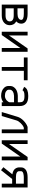

<svg xmlns="http://www.w3.org/2000/svg" viewBox="1554 -2106 566 3714"><g transform="rotate(90 1837.0 -249.0)"><path d="M364.3 -377Q364.3 -426.8 248.5 -426.8H141.6V-304.7H248.5Q300.3 -304.7 332.3 -324.5Q364.3 -344.2 364.3 -377ZM141.6 -73.2H278.8Q336.9 -73.2 365.5 -95.9Q394 -118.7 394 -154.3V-158.7Q394 -186 375.7 -203.1Q357.4 -220.2 333.3 -225.8Q309.1 -231.4 278.3 -231.4H141.6ZM68.4 0V-500H248.5Q344.2 -500 392.1 -465.8Q437.5 -434.6 437.5 -377Q437.5 -320.8 394 -280.3Q431.6 -260.3 449.5 -227.5Q467.3 -194.8 467.3 -158.7V-154.3Q467.3 -86.9 417.2 -43.5Q367.2 0 278.8 0Z M593.3 0V-500H666.5V-140.1L917 -500H981.4V0H908.2V-358.9L657.7 0Z M1533.2 -500V-427.2H1349.1V0H1275.9V-427.2H1091.8V-500Z M1643.1 -164.6Q1643.1 -180.2 1648.2 -197.5Q1653.3 -214.8 1667.2 -234.6Q1681.2 -254.4 1701.7 -270.3Q1722.2 -286.1 1756.1 -297.4Q1790 -308.6 1832.5 -310.5H1958V-351.1Q1958 -372.6 1953.4 -387.5Q1948.7 -402.3 1936.5 -414.6Q1924.3 -426.8 1900.9 -432.9Q1877.4 -439 1842.3 -439H1832.5Q1784.2 -439 1759.8 -429.7Q1735.4 -420.4 1725.6 -400.9L1660.2 -433.1Q1681.6 -477.1 1725.3 -494.6Q1769 -512.2 1832.5 -512.2H1842.3Q1939.9 -512.2 1985.6 -469.7Q2031.2 -427.2 2031.2 -351.1V0H1958V-30.8Q1907.7 7.8 1842.3 12.2H1832.5Q1783.2 12.2 1741.7 -3.4Q1700.2 -19 1672.9 -51Q1645.5 -83 1643.1 -126.5ZM1842.3 -61Q1867.2 -62.5 1890.1 -74.2Q1913.1 -85.9 1927 -100.8Q1940.9 -115.7 1949.5 -128.9Q1958 -142.1 1958 -148.9V-237.3H1832.5Q1805.2 -235.8 1783.7 -229.5Q1762.2 -223.1 1750 -214.6Q1737.8 -206.1 1729.7 -195.8Q1721.7 -185.5 1719 -178Q1716.3 -170.4 1716.3 -164.6V-126.5Q1718.8 -101.6 1750.2 -81.3Q1781.7 -61 1832.5 -61Z M2239.3 -304.7Q2257.8 -366.2 2314.7 -421.9Q2371.6 -477.5 2430.2 -497.6L2436 -500H2556.2V0H2482.9V-426.3H2448.2Q2403.3 -409.2 2362.1 -366.2Q2320.8 -323.2 2309.6 -285.2L2224.1 0H2147.5Z M2692.9 0V-500H2766.1V-140.1L3016.6 -500H3081.1V0H3007.8V-358.9L2757.3 0Z M3407.2 -426.3Q3393.1 -426.3 3377.7 -424.6Q3362.3 -422.9 3340.6 -418.2Q3318.8 -413.6 3304.9 -401.9Q3291 -390.1 3291 -373V-338.4Q3291 -274.4 3407.2 -274.4H3532.7V-426.3ZM3217.8 -373Q3217.8 -390.1 3222.2 -406Q3226.6 -421.9 3239.5 -439.5Q3252.4 -457 3272.5 -470Q3292.5 -482.9 3327.4 -491.5Q3362.3 -500 3407.2 -500H3606V0H3532.7V-201.2H3442.4L3272 14.2L3214.4 -31.7L3352.1 -205.1Q3312.5 -210.9 3284.7 -225.8Q3256.8 -240.7 3243.2 -260.5Q3229.5 -280.3 3223.6 -299.3Q3217.8 -318.4 3217.8 -338.4Z"/></g></svg>

Font: Anka/Coder Condensed
Style: Regular
Weight: 400
Width: 4
Monospace: yes
Version: Version 1.100